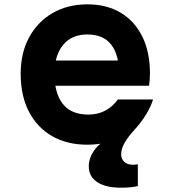

<svg xmlns="http://www.w3.org/2000/svg" viewBox="-20 -654 790 893"><path d="M207.3 -372.4H583.5L533.9 -310.9Q533.9 -400.1 496.8 -446.9Q459.8 -493.7 386.5 -493.7Q312.9 -493.7 273.1 -444.6Q233.3 -395.6 233.3 -310.9Q233.3 -220.1 272.3 -170.6Q311.4 -121.1 390.5 -121.1Q435.4 -121.1 470 -139.7Q504.5 -158.3 528.3 -191.4H691.8Q669.3 -125.5 625.4 -78.3Q581.4 -31 520.3 -6Q459.3 19 386.1 19Q291.6 19 222 -21.1Q152.4 -61.3 114.3 -135.1Q76.2 -209 76.2 -310.9Q76.2 -407.9 115.6 -480.4Q154.9 -552.9 224.7 -593.3Q294.6 -633.8 386.5 -633.8Q475.7 -633.8 541 -595Q606.3 -556.1 641.9 -484Q677.5 -411.9 677.5 -311.5Q677.5 -296.7 676.2 -281.8Q675 -266.8 673.3 -255.1H207.3ZM542.8 219Q471.4 219 432.2 193Q393 167 393 119.5Q393 80.8 418.6 45Q444.2 9.2 489.2 -15.1L691.8 -191.4Q682.8 -160.4 660.4 -123.3Q638.1 -86.1 606.1 -50.9Q576.5 -19.1 560 9.6Q543.5 38.4 543.5 63.2Q543.5 85.7 558.3 99Q573 112.2 597.7 112.2Q605.7 112.2 611.4 111.6Q617 111 621.1 109.7V211.5Q609.1 214.5 589.7 216.7Q570.4 219 542.8 219Z"/></svg>

Font: Martian Mono SemiExpanded
Style: Regular
Weight: 400
Width: 6
Monospace: yes
Designer: Roman Shamin
Foundry: Evil Martians
Version: Version 1.000